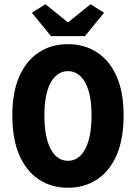

<svg xmlns="http://www.w3.org/2000/svg" viewBox="-20 -872 640 904"><path d="M300 12Q222 12 163 -27Q104 -66 71 -141.5Q38 -217 38 -329Q38 -438 71 -512.5Q104 -587 163 -625.5Q222 -664 300 -664Q378 -664 437 -625.5Q496 -587 529 -512.5Q562 -438 562 -329Q562 -217 529 -141.5Q496 -66 437 -27Q378 12 300 12ZM300 -115Q334 -115 359 -139.5Q384 -164 397.5 -211.5Q411 -259 411 -329Q411 -397 397.5 -443Q384 -489 359 -513Q334 -537 300 -537Q266 -537 241 -513Q216 -489 202.5 -443Q189 -397 189 -329Q189 -259 202.5 -211.5Q216 -164 241 -139.5Q266 -115 300 -115ZM220 -702 130 -812 194 -852 298 -768H302L406 -852L470 -812L380 -702Z"/></svg>

Font: Source Code Pro ExtraLight
Style: Bold
Weight: 700
Monospace: yes
Version: Version 1.018;hotconv 1.0.116;makeotfexe 2.5.65601